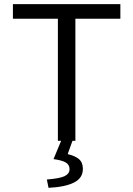

<svg xmlns="http://www.w3.org/2000/svg" viewBox="-20 -676 640 922"><path d="M258 0V-586H42V-656H558V-586H342V0ZM213 226 205 186Q268 181 291 169.5Q314 158 314 136Q314 116 297 105Q280 94 237 88L277 -8H331L305 64Q340 72 359 88Q378 104 378 135Q378 179 335.5 200.5Q293 222 213 226Z"/></svg>

Font: Source Code Pro
Style: Regular
Weight: 400
Monospace: yes
Designer: Paul D. Hunt, Teo Tuominen
Foundry: Adobe Systems Incorporated
Version: Version 2.030;PS 1.000;hotconv 16.6.51;makeotf.lib2.5.65220